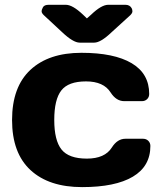

<svg xmlns="http://www.w3.org/2000/svg" viewBox="-20 -763 661 793"><path d="M596.2 -375Q596.2 -361.8 587.6 -353.5Q579.1 -345.2 565.9 -345.2H493.2Q460 -345.2 437 -380.9Q408.2 -426.8 335.2 -426.8Q262.2 -426.8 233.2 -389.4Q204.1 -352.1 204.1 -267.6Q204.1 -183.1 234.1 -145.5Q264.2 -107.9 338.6 -107.9Q413.1 -107.9 441.9 -153.8Q464.8 -189.9 498 -189.9H570.8Q584 -189.9 592.5 -181.4Q601.1 -172.9 601.1 -160.2Q601.1 -76.2 528.6 -33.2Q456.1 9.8 319.1 9.8Q182.1 9.8 106 -60.5Q29.8 -130.9 29.8 -267.3Q29.8 -403.8 105.5 -474.4Q181.2 -544.9 316.2 -544.9Q451.2 -544.9 523.7 -502Q596.2 -459 596.2 -375ZM161.1 -700.2Q151.9 -709 151.9 -716.1Q151.9 -723.1 157.5 -733.2Q163.1 -743.2 181.2 -743.2H252Q279.8 -743.2 323.2 -702.1L338.9 -687L356 -702.1Q398.9 -743.2 426.8 -743.2H498Q516.1 -743.2 523.9 -729Q526.9 -723.1 526.9 -716.1Q526.9 -709 518.1 -700.2L440.9 -629.9Q396 -586.9 369.1 -586.9H309.1Q282.2 -586.9 236.8 -629.9Z"/></svg>

Font: Days One
Style: Regular
Weight: 400
Designer: Alexander Kalachev, Alexey Maslov, Jovanny Lemonad
Foundry: Alexander Kalachev, Alexey Maslov, Jovanny Lemonad
Version: Version 1.002